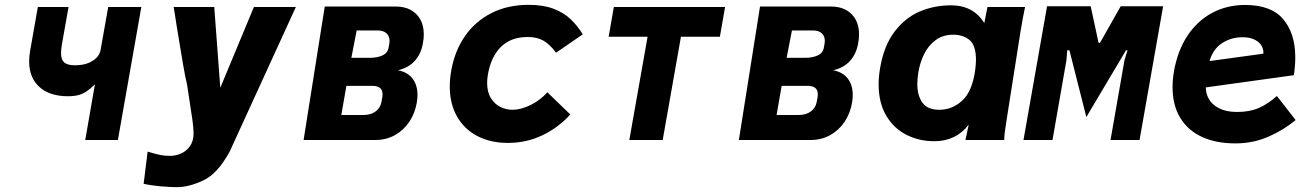

<svg xmlns="http://www.w3.org/2000/svg" viewBox="-20 -579 5440 794"><path d="M372.5 -230Q353 -211.5 338.5 -201.5Q324 -191.5 305.8 -186.2Q287.5 -181 261.5 -181Q185 -181 142.8 -219.5Q100.5 -258 100.5 -325.5Q100.5 -344.5 104.5 -368.5L136.5 -550H263.5L236 -395.5Q232.5 -376.5 232.5 -360Q232.5 -332 246 -320.5Q259.5 -309 290 -309Q333 -309 362 -326.8Q391 -344.5 396 -372.5L427.5 -550H564.5L467.5 0H332.5Z M684 65.5Q706.5 65.5 728.8 55.8Q751 46 765.8 25Q780.5 4 780.5 -27Q780.5 -47.5 776.2 -79.5Q772 -111.5 762 -174L753 -232.5Q746.5 -256.5 736.8 -313.8Q727 -371 711 -469Q700.5 -538.5 698 -550H866L891 -216L1030 -550H1203.5L930 47.5Q880 139.5 820.5 167.2Q761 195 711.5 195Q685.5 195 644.5 191.5Q603.5 188 574 181L590.5 48Q625 58.5 643.2 62Q661.5 65.5 684 65.5Z M1323 -552H1616Q1670 -552 1701.2 -521Q1732.5 -490 1732.5 -436.5Q1732.5 -418.5 1729 -401Q1721.5 -356 1695 -327Q1668.5 -298 1625.5 -288.5Q1666 -280.5 1686.2 -253.8Q1706.5 -227 1706.5 -186.5Q1706.5 -171.5 1703.5 -154Q1696 -110.5 1672.8 -75.5Q1649.5 -40.5 1613.2 -20.2Q1577 0 1531.5 0H1235.5ZM1557.5 -157.5 1560.5 -174.5Q1562 -182 1562 -188.5Q1562 -207 1551.2 -215.5Q1540.5 -224 1519 -224H1412.5L1391.5 -103.5H1484Q1513 -103.5 1533 -118Q1553 -132.5 1557.5 -157.5ZM1587 -382 1590 -399Q1591 -407 1591 -410Q1591 -430 1578 -441.5Q1565 -453 1543.5 -453H1455L1433 -340H1511.5Q1540 -340 1561.5 -349.8Q1583 -359.5 1587 -382Z M1840 -221.5Q1840 -255 1846.5 -289.5Q1861 -369.5 1903.2 -430.2Q1945.5 -491 2012.5 -525Q2079.5 -559 2166 -559Q2226.5 -559 2269 -542.8Q2311.5 -526.5 2339.2 -500.2Q2367 -474 2390 -437L2279.5 -361Q2254.5 -395 2228 -410.5Q2201.5 -426 2162.5 -426Q2092.5 -426 2051.2 -384.8Q2010 -343.5 1997.5 -270Q1994.5 -252 1994.5 -236Q1994.5 -197.5 2010.5 -172.5Q2026.5 -147.5 2050.5 -136.2Q2074.5 -125 2099 -125Q2134.5 -125 2174.8 -145Q2215 -165 2243.5 -197.5L2338.5 -105.5Q2290 -52 2224 -20Q2158 12 2080 12Q2009 12 1954.8 -16Q1900.5 -44 1870.2 -96.8Q1840 -149.5 1840 -221.5Z M2658 -427H2497L2518.5 -550H2978.5L2957 -427H2796L2720.5 0H2582.5Z M3123 -552H3416Q3470 -552 3501.2 -521Q3532.5 -490 3532.5 -436.5Q3532.5 -418.5 3529 -401Q3521.5 -356 3495 -327Q3468.5 -298 3425.5 -288.5Q3466 -280.5 3486.2 -253.8Q3506.5 -227 3506.5 -186.5Q3506.5 -171.5 3503.5 -154Q3496 -110.5 3472.8 -75.5Q3449.5 -40.5 3413.2 -20.2Q3377 0 3331.5 0H3035.5ZM3357.5 -157.5 3360.5 -174.5Q3362 -182 3362 -188.5Q3362 -207 3351.2 -215.5Q3340.5 -224 3319 -224H3212.5L3191.5 -103.5H3284Q3313 -103.5 3333 -118Q3353 -132.5 3357.5 -157.5ZM3387 -382 3390 -399Q3391 -407 3391 -410Q3391 -430 3378 -441.5Q3365 -453 3343.5 -453H3255L3233 -340H3311.5Q3340 -340 3361.5 -349.8Q3383 -359.5 3387 -382Z M3613.5 -230.5Q3613.5 -262 3619.5 -297Q3635 -390 3679.5 -448.2Q3724 -506.5 3784.2 -531.8Q3844.5 -557 3912.5 -557Q4005.5 -557 4050.5 -483.5L4063.5 -550H4219Q4214.5 -528.5 4209.2 -500.2Q4204 -472 4200 -447L4141.5 -75.5L4140 -65Q4137 -47 4135 -30.8Q4133 -14.5 4133 0H3972.5Q3974.5 -11 3986 -63.5Q3933.5 5 3843.5 5Q3781 5 3728.5 -21.5Q3676 -48 3644.8 -101Q3613.5 -154 3613.5 -230.5ZM4013 -290.5Q4016 -314 4016 -332Q4016 -391 3989.8 -413.2Q3963.5 -435.5 3922 -435.5Q3879 -435.5 3848.8 -412.8Q3818.5 -390 3801.2 -354.5Q3784 -319 3777.5 -278.5Q3773.5 -253.5 3773.5 -231.5Q3773.5 -184 3794.5 -154.5Q3815.5 -125 3864.5 -125Q3918 -125 3959.5 -163.2Q4001 -201.5 4013 -290.5Z M4310 -553H4490.5L4523 -402H4529L4614.5 -553H4790L4692.5 0H4572.5L4630 -329L4642.5 -371H4636.5L4472.5 -95L4402.5 -371H4393.5L4390 -329L4332.5 0H4212.5Z M4829 -218Q4829 -250 4835 -285Q4850 -370 4891 -431.8Q4932 -493.5 4993.2 -526Q5054.5 -558.5 5129 -558.5Q5237.5 -558.5 5287 -499.2Q5336.5 -440 5336.5 -342Q5336.5 -305.5 5330.5 -268L4966.5 -217.5Q4966.5 -192 4979.5 -169Q4992.5 -146 5021.8 -131Q5051 -116 5096 -116Q5148 -116 5185.8 -132.5Q5223.5 -149 5260.5 -182L5338 -82.5Q5288 -41 5224.8 -13.5Q5161.5 14 5089 14Q5008.5 14 4950.2 -13Q4892 -40 4860.5 -92.2Q4829 -144.5 4829 -218ZM5118.5 -425Q5070.5 -425 5033.2 -400.2Q4996 -375.5 4982 -326.5L5204.5 -357Q5206 -374 5197.2 -389.5Q5188.5 -405 5168.5 -415Q5148.5 -425 5118.5 -425Z"/></svg>

Font: JuliaMono Black
Style: Italic
Weight: 900
Italic angle: -9°
Monospace: yes
Designer: cormullion
Foundry: corm
Version: Version 0.057; ttfautohint (v1.8.4)